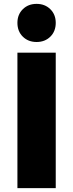

<svg xmlns="http://www.w3.org/2000/svg" viewBox="-20 -972 379 992"><path d="M70 0V-700H268V0ZM169 -755Q126 -755 98 -782.5Q70 -810 70 -854Q70 -897 98 -924.5Q126 -952 169 -952Q212 -952 240 -924.5Q268 -897 268 -854Q268 -810 240 -782.5Q212 -755 169 -755Z"/></svg>

Font: Montserrat Thin ExtraBold
Style: Regular
Weight: 800
Version: Version 9.000